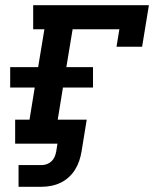

<svg xmlns="http://www.w3.org/2000/svg" viewBox="-20 -550 640 735"><path d="M51 165V82H140Q149 82 159 78.5Q169 75 177 67.5Q185 60 189 50.5Q193 41 195 31L200 0H38V-92H93L113 -215H19V-293H126L150 -438H107V-530H550L524 -371H426L437 -438H258L234 -293H336V-215H221L201 -92H312L292 31Q289 49 283 66.5Q277 84 267 100Q257 116 242.5 129Q228 142 211 150Q194 158 175.5 161.5Q157 165 140 165Z"/></svg>

Font: Iosevka Curly Slab SmBdExObl
Style: Regular
Weight: 600
Width: 7
Italic angle: -9°
Monospace: yes
Designer: Belleve Invis
Foundry: Belleve Invis
Version: Version 11.1.0; ttfautohint (v1.8.3)